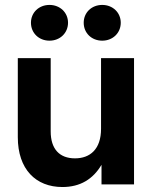

<svg xmlns="http://www.w3.org/2000/svg" viewBox="-20 -753 620 784"><path d="M234.9 10.7C307.6 10.7 359.9 -21.5 394.5 -80.1V0H527.3V-515.6H392.6V-227.1C392.6 -143.6 347.7 -106.4 286.1 -106.4C223.1 -106.4 187 -144.5 187 -216.3V-515.6H52.7V-192.9C52.7 -62 126 10.7 234.9 10.7ZM397.5 -586.9C440.4 -586.9 473.1 -618.2 473.1 -660.2C473.1 -701.7 440.4 -732.9 397.5 -732.9C354 -732.9 321.8 -701.7 321.8 -660.2C321.8 -618.2 354 -586.9 397.5 -586.9ZM182.1 -586.9C225.1 -586.9 257.8 -618.2 257.8 -660.2C257.8 -701.7 225.1 -732.9 182.1 -732.9C138.7 -732.9 106.4 -701.7 106.4 -660.2C106.4 -618.2 138.7 -586.9 182.1 -586.9Z"/></svg>

Font: Raveo Display Display SemiBold
Style: Regular
Weight: 600
Designer: Jakub Foglar, Rasmus Andersson (Inter)
Foundry: Jakubfoglar.com
Version: Version 1.100;Glyphs 3.2.3 (3260)